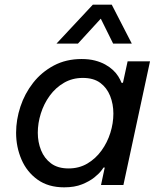

<svg xmlns="http://www.w3.org/2000/svg" viewBox="-20 -793 663 823"><path d="M330 -540Q362 -540 387 -533.5Q412 -527 431 -516.5Q450 -506 464 -493Q478 -480 487 -465.5Q496 -451 501 -438H507L527 -530H623L509 0H413L429 -75H424Q424 -75 414.5 -62Q405 -49 384.5 -32.5Q364 -16 332 -3Q300 10 255 10Q187 10 141 -23Q95 -56 72 -109.5Q49 -163 49 -224Q49 -280 67.5 -336Q86 -392 122 -438Q158 -484 210.5 -512Q263 -540 330 -540ZM335 -459Q290 -459 254 -438Q218 -417 193 -382.5Q168 -348 155 -306.5Q142 -265 142 -224Q142 -184 156 -149Q170 -114 199 -92.5Q228 -71 274 -71Q319 -71 354.5 -92Q390 -113 415 -147.5Q440 -182 453 -223.5Q466 -265 466 -306Q466 -347 452 -382Q438 -417 409.5 -438Q381 -459 335 -459ZM314 -606H222L378 -773H459L545 -606H465L412 -713Z"/></svg>

Font: Be Vietnam Pro Variable Thin
Style: Italic
Weight: 100
Italic angle: -12°
Designer: Lam Bao, Tony Le, Vietanh Nguyen
Foundry: Yellow Type Foundry
Version: Version 1.002